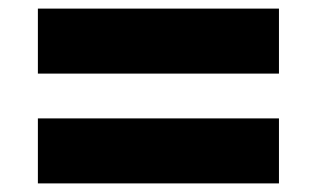

<svg xmlns="http://www.w3.org/2000/svg" viewBox="-20 -573 736 446"><path d="M68 -553C68 -553 68 -402 68 -402C68 -402 628 -402 628 -402C628 -402 628 -553 628 -553C628 -553 68 -553 68 -553ZM68 -298C68 -298 68 -147 68 -147C68 -147 628 -147 628 -147C628 -147 628 -298 628 -298C628 -298 68 -298 68 -298Z"/></svg>

Font: Girnar Poppins
Style: Bold
Weight: 500
Designer: Ninad Kale (Devanagari), Jonny Pinhorn (Latin)
Foundry: Indian Type Foundry
Version: ""